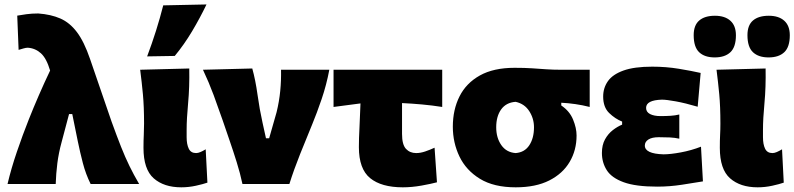

<svg xmlns="http://www.w3.org/2000/svg" viewBox="-20 -806 3480 841"><path d="M13 0Q29 -68 54 -141.2Q79 -214.5 106 -282.5Q126 -333 149.8 -387.8Q173.5 -442.5 199.5 -497Q183.5 -551 158.8 -573Q134 -595 101.5 -597Q94 -597 82.8 -593.8Q71.5 -590.5 61.5 -587.5L55.5 -737.5Q72.5 -740.5 96 -743.8Q119.5 -747 147.5 -747Q203 -743 244.2 -725Q285.5 -707 317 -665.2Q348.5 -623.5 374.5 -547.5L469 -272.5Q492 -209 510.2 -163Q528.5 -117 547 -79Q565.5 -41 589.5 0H377Q355.5 -43.5 343 -91.5Q330.5 -139.5 321 -186L296.5 -306.5H282.5L250 -184Q237 -136.5 231.2 -91Q225.5 -45.5 224 0Z M774 14.5Q698 14.5 653.2 -25Q608.5 -64.5 608.5 -158.5Q608.5 -192 609.8 -215Q611 -238 611 -264.5Q611 -339.5 606 -392.8Q601 -446 594 -500.5L809 -506Q810.5 -423.5 804 -354.5Q797.5 -285.5 797.5 -237.5V-205Q797.5 -174 806.8 -154.8Q816 -135.5 839 -135.5Q847.5 -135.5 858 -140Q868.5 -144.5 881 -152L888.5 -6Q870 0.5 838.2 7.5Q806.5 14.5 774 14.5ZM624.5 -559Q667 -672 695 -782.5L884.5 -786.5Q856.5 -728 821.5 -669.2Q786.5 -610.5 745.5 -561Z M1042 0Q1032 -47 1017 -95Q1002 -143 986 -189.5L955.5 -278.5Q936.5 -333.5 915.8 -389.5Q895 -445.5 869 -500.5L1085 -506Q1099 -456 1108 -391.2Q1117 -326.5 1130 -268.5L1145 -200.5H1159L1191.5 -314.5Q1203 -361.5 1207.5 -407.8Q1212 -454 1211 -500.5H1422.5Q1410 -434 1388.8 -371.8Q1367.5 -309.5 1348 -262.5Q1321 -197 1294.2 -130.2Q1267.5 -63.5 1247.5 0Z M1744.5 14.5Q1650.5 14.5 1601.2 -25.8Q1552 -66 1552 -161.5Q1552 -200.5 1554.5 -245.2Q1557 -290 1559 -353L1441 -337.5V-500.5H1917V-337.5Q1872.5 -344.5 1828 -348.5Q1783.5 -352.5 1741 -354.5Q1741 -321 1741 -287.2Q1741 -253.5 1741 -219.5Q1741 -172.5 1758.2 -154Q1775.5 -135.5 1803 -135.5Q1821.5 -135.5 1842.2 -142.5Q1863 -149.5 1883.5 -159L1894 -7.5Q1870 -1 1827 6.8Q1784 14.5 1744.5 14.5Z M2239 14.5Q2143 14.5 2082.2 -22.8Q2021.5 -60 1992.5 -120.5Q1963.5 -181 1963.5 -251Q1963.5 -325.5 1992.8 -383.8Q2022 -442 2082 -475.5Q2142 -509 2234 -509Q2278.5 -509 2311.2 -506.8Q2344 -504.5 2373.5 -502.5Q2403 -500.5 2437.5 -500.5H2563V-337.5Q2531.5 -345.5 2500.2 -350Q2469 -354.5 2438.5 -356V-344Q2475 -319.5 2490.2 -282.2Q2505.5 -245 2505.5 -212.5Q2505.5 -148 2475.2 -96.8Q2445 -45.5 2385.8 -15.5Q2326.5 14.5 2239 14.5ZM2238.5 -135.5Q2278 -138.5 2298.5 -169.8Q2319 -201 2319 -248.5Q2319 -287 2298.2 -319.2Q2277.5 -351.5 2238.5 -360Q2197 -357 2175.2 -326.8Q2153.5 -296.5 2153.5 -248.5Q2153.5 -202.5 2175.8 -170.5Q2198 -138.5 2238.5 -135.5Z M2859 11.5Q2764.5 11.5 2711.8 -7.8Q2659 -27 2637.8 -60.5Q2616.5 -94 2616.5 -136Q2616.5 -171 2630.2 -195.8Q2644 -220.5 2664.5 -236.2Q2685 -252 2705 -260V-273.5Q2674.5 -285.5 2648.2 -311Q2622 -336.5 2622 -383Q2622 -421 2642.8 -450.5Q2663.5 -480 2710.8 -497Q2758 -514 2837 -514Q2897 -514 2953.2 -504.8Q3009.5 -495.5 3049 -486.5L3036 -338.5Q2981.5 -354.5 2940.2 -362Q2899 -369.5 2879.5 -369.5Q2810 -367.5 2810 -333.5Q2810 -315.5 2827.2 -306.5Q2844.5 -297.5 2873.5 -297.5Q2896.5 -297.5 2917 -298.8Q2937.5 -300 2955.5 -304.5V-198.5Q2935.5 -203 2913.8 -204Q2892 -205 2865.5 -205Q2836 -205 2820.2 -195Q2804.5 -185 2804.5 -168.5Q2804.5 -132.5 2886 -130Q2916.5 -130 2962.2 -138.5Q3008 -147 3050.5 -163.5L3059 -11.5Q3020.5 -5 2966.8 3.2Q2913 11.5 2859 11.5Z M3298.5 14.5Q3222.5 14.5 3177.8 -25Q3133 -64.5 3133 -158.5Q3133 -192 3134.2 -215Q3135.5 -238 3135.5 -264.5Q3135.5 -339.5 3130.5 -392.8Q3125.5 -446 3118.5 -500.5L3333.5 -506Q3335 -423.5 3328.5 -354.5Q3322 -285.5 3322 -237.5V-205Q3322 -174 3331.2 -154.8Q3340.5 -135.5 3363.5 -135.5Q3372 -135.5 3382.5 -140Q3393 -144.5 3405.5 -152L3413 -6Q3394.5 0.5 3362.8 7.5Q3331 14.5 3298.5 14.5ZM3346.5 -554.5Q3302.5 -554.5 3278.2 -577.2Q3254 -600 3254 -652Q3254 -695.5 3278.2 -716.2Q3302.5 -737 3347.5 -737Q3391 -737 3415.2 -715.2Q3439.5 -693.5 3439.5 -651.5Q3439.5 -600 3415.2 -577.2Q3391 -554.5 3346.5 -554.5ZM3110.5 -554.5Q3066.5 -554.5 3042.5 -577.2Q3018.5 -600 3018.5 -652Q3018.5 -695.5 3042.8 -716.2Q3067 -737 3111.5 -737Q3155 -737 3179.2 -715.2Q3203.5 -693.5 3203.5 -651.5Q3203.5 -600 3179.2 -577.2Q3155 -554.5 3110.5 -554.5Z"/></svg>

Font: Commissioner Flair ExtraBold
Style: Regular
Weight: 800
Designer: Kostas Bartsokas
Foundry: Kostas Bartsokas
Version: Version 1.000; ttfautohint (v1.8.3)